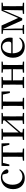

<svg xmlns="http://www.w3.org/2000/svg" viewBox="1902 -2479 592 4436"><g transform="rotate(-90 2198.0 -261.0)"><path d="M300 15C399 15 460 -25 506 -98L489 -111C447 -63 396 -39 337 -39C225 -39 148 -122 148 -266C148 -414 224 -504 324 -504C344 -504 363 -501 383 -494L402 -420C407 -378 427 -362 458 -362C482 -362 498 -374 505 -400C484 -481 409 -537 315 -537C172 -537 46 -436 46 -254C46 -84 152 15 300 15Z M792 0H983V-28L894 -37L892 -230V-292L894 -489H1033L1071 -341H1108L1103 -522H584L578 -341H616L653 -489H793L795 -292V-230L793 -37L704 -28V0Z M1553 -494 1634 -485V-448L1479 -268L1355 -125V-485L1440 -494V-522H1183V-494L1260 -486L1262 -292V-230L1260 -36L1183 -28V0H1440V-28L1355 -37V-76L1505 -252L1634 -401V-37L1553 -28V0H1807V-28L1729 -36L1727 -230V-292L1729 -486L1807 -494V-522H1553Z M1891 -494 1968 -486 1970 -284V-230L1968 -36L1891 -28V0H2157V-28L2070 -36L2068 -230V-284L2070 -489H2231L2268 -329H2305L2301 -522H1891Z M2737 -494 2815 -486C2816 -432 2817 -351 2817 -291H2559L2561 -486L2639 -494V-522H2382V-494L2459 -486L2461 -292V-230L2459 -36L2382 -28V0H2639V-28L2561 -36C2560 -92 2559 -179 2559 -259H2817C2817 -179 2816 -92 2815 -36L2737 -28V0H2993V-28L2916 -36L2914 -230V-292L2916 -486L2993 -494V-522H2737Z M3343 15C3435 15 3505 -27 3548 -99L3531 -112C3492 -65 3442 -39 3372 -39C3265 -39 3187 -108 3184 -265H3541C3545 -281 3547 -301 3547 -325C3547 -445 3470 -537 3335 -537C3200 -537 3082 -432 3082 -260C3082 -78 3191 15 3343 15ZM3185 -297C3191 -432 3254 -504 3332 -504C3408 -504 3454 -446 3454 -360C3454 -316 3443 -297 3406 -297Z M3720 0H3840V-28L3756 -37V-222L3747 -487L3947 -44H3994L4186 -489L4181 -220L4178 -36L4096 -28V0H4353V-28L4275 -36L4273 -230V-292L4275 -486L4354 -494V-522H4168L4001 -137L3826 -522H3634V-494L3720 -484V-37L3632 -28V0Z"/></g></svg>

Font: Noto Serif HK Medium
Style: Regular
Weight: 500
Designer: Ryoko NISHIZUKA 西塚涼子 (kana & ideographs); Frank Grießhammer (Latin, Greek & Cyrillic); Wenlong ZHANG 张文龙 (bopomofo); San
Foundry: Adobe
Version: Version 2.001;hotconv 1.1.0;makeotfexe 2.6.0